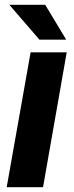

<svg xmlns="http://www.w3.org/2000/svg" viewBox="-20 -783 308 803"><path d="M160 0H8L108 -564H259ZM257 -617H145L19 -763H169Z"/></svg>

Font: Open Sauce One ExtraBold Italic
Style: Regular
Weight: 800
Italic angle: -10°
Designer: Alfredo Marco Pradil
Foundry: Creative Sauce Fz LLC
Version: Version 1.477